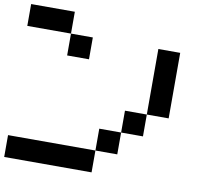

<svg xmlns="http://www.w3.org/2000/svg" viewBox="-92 -978 1183 1082"><g transform="rotate(10 500.0 -437.5)"><path d="M0 0V-125H500V0ZM0 -750V-875H250V-750ZM250 -625V-750H375V-625ZM500 -125V-250H625V-125ZM625 -250V-375H750V-250ZM750 -375V-750H875V-375Z"/></g></svg>

Font: Galmuri7 Regular
Style: Regular
Weight: 400
Designer: Lee Minseo (quiple)
Version: Version 2.399;hotconv 1.1.1;makeotfexe 2.6.0 DEVELOPMENT